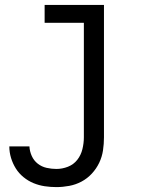

<svg xmlns="http://www.w3.org/2000/svg" viewBox="-20 -550 640 783"><path d="M210 213Q186 213 162.5 209.5Q139 206 117 197Q95 188 76 172.5Q57 157 44.5 137Q32 117 25 94Q18 71 18 47H100Q101 67 109.5 86Q118 105 134 117.5Q150 130 170 134.5Q190 139 210 139Q234 139 257 130Q280 121 295 102Q310 83 316 58.5Q322 34 322 10V-457H162V-530H404V10Q404 37 400 63.5Q396 90 384.5 114Q373 138 354.5 158Q336 178 312.5 190.5Q289 203 262.5 208Q236 213 210 213Z"/></svg>

Font: Iosevka Curly Extended
Style: Regular
Weight: 400
Width: 7
Monospace: yes
Designer: Belleve Invis
Foundry: Belleve Invis
Version: Version 11.1.0; ttfautohint (v1.8.3)